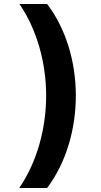

<svg xmlns="http://www.w3.org/2000/svg" viewBox="-20 -812 501 957"><path d="M76 125H215C310 -2 358 -168 358 -336C358 -501 310 -667 215 -792H77C165 -663 210 -497 210 -336C210 -174 166 -7 76 125Z"/></svg>

Font: Noto Sans Bengali UI ExtraBold
Style: Regular
Weight: 800
Designer: Jelle Bosma - Monotype Design Team
Foundry: Monotype Imaging Inc.
Version: Version 2.003